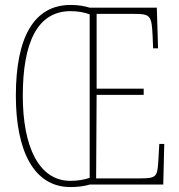

<svg xmlns="http://www.w3.org/2000/svg" viewBox="-20 -745 723 775"><path d="M264 10C293 10 319 7 342 0H639L643 -164H623L619 -94C615 -33 612 -25 547 -25H368L370 -362H560V-387H370V-689H520C588 -689 592 -682 596 -600L598 -550H618L613 -714H342C320 -721 295 -725 265 -725C118 -725 44 -596 44 -359C44 -137 116 10 264 10ZM264 -15C137 -15 72 -153 72 -358C72 -574 131 -700 265 -700C295 -700 321 -695 342 -687V-27C320 -20 295 -15 264 -15Z"/></svg>

Font: Noto Serif ExtraCondensed Thin
Style: Regular
Weight: 100
Width: 2
Designer: Monotype Design Team
Foundry: Monotype Imaging Inc.
Version: Version 2.013